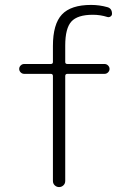

<svg xmlns="http://www.w3.org/2000/svg" viewBox="-20 -760 548 780"><path d="M78 -460Q70 -460 64 -466Q58 -472 58 -480Q58 -488 64 -494Q70 -500 78 -500H186Q195 -500 195 -508V-573Q195 -662 231.5 -701Q268 -740 350 -740Q384 -740 416 -731Q435 -726 435 -704Q435 -697 429 -693Q423 -689 416 -691Q388 -700 357 -700Q295 -700 270 -672.5Q245 -645 245 -575V-508Q245 -500 254 -500H405Q413 -500 419 -494Q425 -488 425 -480Q425 -472 419 -466Q413 -460 405 -460H254Q245 -460 245 -451V-25Q245 -14 237.5 -7Q230 0 220 0Q210 0 202.5 -7Q195 -14 195 -25V-451Q195 -460 186 -460Z"/></svg>

Font: Rounded Mplus 1c Light
Style: Regular
Weight: 300
Version: Version 1.059.20150529